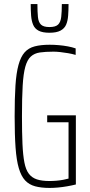

<svg xmlns="http://www.w3.org/2000/svg" viewBox="-20 -916 442 944"><path d="M224 8Q183 8 153 0Q123 -8 103.5 -29Q84 -50 72.5 -89Q61 -128 56.5 -190.5Q52 -253 52 -344Q52 -434 56 -495.5Q60 -557 71 -597Q82 -637 101 -658.5Q120 -680 150.5 -688Q181 -696 224 -696Q246 -696 269 -694Q292 -692 313.5 -688Q335 -684 352 -678V-646Q335 -651 315 -654.5Q295 -658 276 -660Q257 -662 243 -662Q203 -662 176 -658Q149 -654 131.5 -638Q114 -622 104.5 -588Q95 -554 91.5 -495Q88 -436 88 -344Q88 -264 90.5 -208.5Q93 -153 100 -117Q107 -81 122 -61.5Q137 -42 161.5 -34Q186 -26 223 -26Q240 -26 257.5 -27.5Q275 -29 291 -32Q307 -35 317 -38V-315H212V-349H353V-9Q333 -4 310 0Q287 4 265 6Q243 8 224 8ZM223 -755Q189 -755 170 -765Q151 -775 143 -794Q135 -813 133 -838.5Q131 -864 131 -896H164Q164 -858 166.5 -832.5Q169 -807 181.5 -795Q194 -783 223 -783Q253 -783 265.5 -795Q278 -807 281 -832.5Q284 -858 284 -896H317Q317 -865 315 -839Q313 -813 305 -794.5Q297 -776 277.5 -765.5Q258 -755 223 -755Z"/></svg>

Font: Saira ExtraCondensed Thin
Style: Regular
Weight: 250
Width: 2
Designer: Hector Gatti with collaboration of the Omnibus-Type team
Foundry: Omnibus-Type
Version: Version 1.101